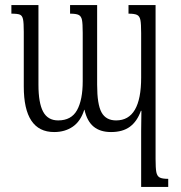

<svg xmlns="http://www.w3.org/2000/svg" viewBox="-20 -512 715 759"><path d="M595 -492V116Q595 153 598 168.5Q601 184 611 189.5Q621 195 645 195V227H538V5L539 -74H537Q522 -32 493.5 -11Q465 10 419 10Q376 10 350 -11.5Q324 -33 314 -78H313Q299 -33 268 -11.5Q237 10 194 10Q74 10 74 -170V-386Q74 -422 71 -436Q68 -450 59 -454Q50 -458 25 -458V-492H132V-177Q132 -105 150.5 -70.5Q169 -36 210 -36Q262 -36 284.5 -76.5Q307 -117 307 -191V-382Q307 -419 304 -433.5Q301 -448 291 -453Q281 -458 257 -458V-492H364V-177Q364 -99 381.5 -67.5Q399 -36 439 -36Q538 -36 538 -205V-381Q538 -418 535 -433Q532 -448 522 -453Q512 -458 488 -458V-492Z"/></svg>

Font: Noto Serif Armenian Light Cond
Style: Regular
Weight: 300
Width: 3
Designer: Monotype Design team
Foundry: Monotype Imaging Inc.
Version: Version 1.000